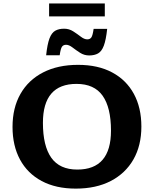

<svg xmlns="http://www.w3.org/2000/svg" viewBox="-20 -1102 909 1134"><path d="M441 -719Q559 -719 642.5 -674.2Q726 -629.5 770.5 -547.8Q815 -466 815 -354.5Q815 -242.5 768 -160.2Q721 -78 634.2 -33Q547.5 12 427.5 12Q310 12 226.2 -32.8Q142.5 -77.5 98.2 -159.5Q54 -241.5 54 -352.5Q54 -465 100.8 -547.2Q147.5 -629.5 234.5 -674.2Q321.5 -719 441 -719ZM436.5 -100.5Q635.5 -100.5 635.5 -330.5Q635.5 -467 586 -536.8Q536.5 -606.5 432 -606.5Q233.5 -606.5 233.5 -376.5Q233.5 -240 283 -170.2Q332.5 -100.5 436.5 -100.5ZM613 -931.5Q606 -866 593.2 -832.2Q580.5 -798.5 559.2 -786.5Q538 -774.5 506.5 -774.5Q477.5 -774.5 453 -790.2Q428.5 -806 408 -821.8Q387.5 -837.5 370.5 -837.5Q354 -837.5 346 -826Q338 -814.5 332.5 -775.5H252.5Q259.5 -841 272.2 -874.8Q285 -908.5 306.2 -920.5Q327.5 -932.5 359 -932.5Q388 -932.5 412.5 -916.8Q437 -901 457.5 -885.2Q478 -869.5 495.5 -869.5Q511.5 -869.5 519.5 -881Q527.5 -892.5 533 -931.5ZM270 -1005V-1081.5H599V-1005Z"/></svg>

Font: Newsreader 6pt SemiBold
Style: Regular
Weight: 600
Designer: Hugues Gentile
Foundry: Production Type
Version: Version 1.003; ttfautohint (v1.8.3)